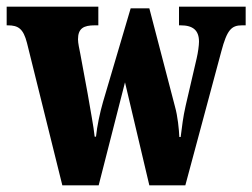

<svg xmlns="http://www.w3.org/2000/svg" viewBox="-25 -556 757 576"><path d="M56 -427 162 0H271L350 -309L423 0H531L639 -402C656 -466 669 -480 701 -480H712V-536H512V-480H517C554 -480 572 -465 572 -431C572 -420 569 -398 565 -381L532 -239C524 -204 521 -176 517 -145H513C512 -168 508 -208 500 -236L423 -531H367L284 -250C275 -219 266 -177 263 -146H259C256 -176 246 -227 238 -275L216 -394C213 -409 209 -427 209 -438C209 -471 226 -480 259 -480H270V-536H-5V-480H-2C30 -480 45 -470 56 -427Z"/></svg>

Font: Noto Serif Ethiopic ExtraCondensed Black
Style: Regular
Weight: 900
Width: 2
Designer: Monotype Design Team
Foundry: Monotype Imaging Inc.
Version: Version 2.102